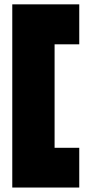

<svg xmlns="http://www.w3.org/2000/svg" viewBox="-20 -710 399 860"><path d="M224.5 -511.5V-48H335V130H35V-690.5H335V-511.5Z"/></svg>

Font: Overused Grotesk Black
Style: Regular
Weight: 900
Version: Version 0.004